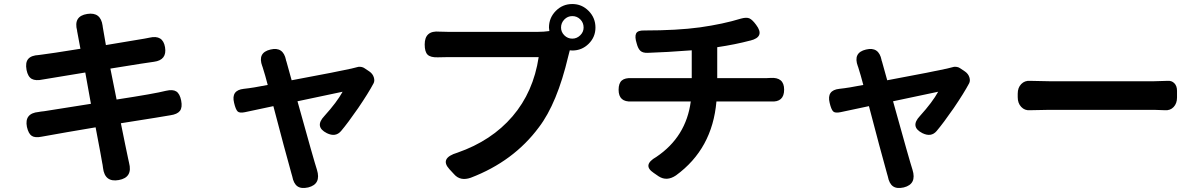

<svg xmlns="http://www.w3.org/2000/svg" viewBox="-20 -862 6030 964"><path d="M752.9 -551.8Q726.6 -548.8 534.2 -517.6L565.4 -362.3Q756.8 -391.6 813.5 -406.2Q847.7 -414.1 865.2 -402.8Q882.8 -391.6 889.6 -357.4Q896.5 -322.3 883.3 -305.2Q870.1 -288.1 835 -283.2Q809.6 -278.3 586.9 -243.2Q595.7 -197.3 608.4 -137.2Q621.1 -77.1 623 -67.4Q624 -60.5 627.9 -44.9Q647.5 29.3 576.2 42Q505.9 54.7 497.1 -19.5Q495.1 -37.1 493.2 -43.9Q490.2 -64.5 460 -222.7Q307.6 -197.3 189.5 -175.8Q156.2 -168.9 139.6 -179.7Q123 -190.4 115.2 -224.6Q101.6 -293 173.8 -299.8Q182.6 -301.8 202.1 -303.7Q205.1 -303.7 436.5 -340.8L408.2 -498Q358.4 -490.2 289.6 -478.5Q220.7 -466.8 195.3 -462.9Q159.2 -455.1 139.6 -465.8Q120.1 -476.6 113.3 -510.7Q106.4 -547.9 121.6 -565.9Q136.7 -584 175.8 -585.9Q177.7 -585.9 182.6 -586.9Q187.5 -587.9 190.4 -587.9Q232.4 -592.8 383.8 -617.2Q382.8 -620.1 367.2 -706.1V-708Q347.7 -781.2 418 -792Q485.4 -802.7 495.1 -733.4Q495.1 -732.4 495.6 -729.5Q496.1 -726.6 496.1 -725.6Q498 -710.9 511.7 -635.7L705.1 -668Q709 -668.9 717.8 -670.4Q726.6 -671.9 730.5 -672.9Q797.9 -688.5 808.6 -625Q819.3 -560.5 752.9 -551.8Z M1778.3 -319.3Q1725.6 -243.2 1692.4 -204.1Q1665 -171.9 1621.1 -193.4Q1557.6 -225.6 1608.4 -279.3Q1671.9 -349.6 1700.2 -401.4Q1669.9 -395.5 1473.6 -353.5Q1557.6 -50.8 1571.3 -9.8Q1593.8 62.5 1527.3 79.1Q1492.2 86.9 1473.1 73.2Q1454.1 59.6 1447.3 23.4Q1446.3 21.5 1443.4 9.8Q1410.2 -108.4 1352.5 -329.1Q1254.9 -308.6 1210 -298.8Q1182.6 -293 1172.9 -302.7Q1163.1 -312.5 1155.3 -345.7Q1139.6 -409.2 1204.1 -416Q1251 -420.9 1324.2 -435.5Q1312.5 -481.4 1297.9 -527.3Q1297.9 -528.3 1296.9 -529.3Q1271.5 -597.7 1337.9 -613.3Q1402.3 -628.9 1416 -560.5Q1416 -559.6 1416.5 -557.1Q1417 -554.7 1418 -553.7L1444.3 -459Q1689.5 -504.9 1744.1 -517.6Q1750 -518.6 1761.7 -522Q1773.4 -525.4 1779.3 -526.4Q1785.2 -527.3 1794.4 -525.9Q1803.7 -524.4 1811.5 -518.6L1835 -502.9Q1851.6 -491.2 1856.9 -473.6Q1862.3 -456.1 1855.5 -443.4Q1830.1 -395.5 1778.3 -319.3Z M2796.9 -723.6Q2796.9 -701.2 2813.5 -684.6Q2830.1 -668 2853.5 -668Q2876 -668 2893.1 -684.6Q2910.2 -701.2 2910.2 -723.6Q2910.2 -748 2893.6 -764.6Q2877 -781.2 2853.5 -781.2Q2830.1 -781.2 2813.5 -764.2Q2796.9 -747.1 2796.9 -723.6ZM2684.6 -575.2H2228.5Q2193.4 -575.2 2177.7 -574.2Q2141.6 -573.2 2127 -587.4Q2112.3 -601.6 2112.3 -638.7Q2112.3 -710 2186.5 -703.1Q2194.3 -703.1 2208.5 -702.6Q2222.7 -702.1 2228.5 -702.1H2681.6Q2710 -702.1 2738.3 -706.1Q2736.3 -717.8 2736.3 -723.6Q2736.3 -772.5 2770.5 -807.1Q2804.7 -841.8 2853.5 -841.8Q2901.4 -841.8 2935.5 -807.1Q2969.7 -772.5 2969.7 -723.6Q2969.7 -675.8 2935.5 -642.1Q2901.4 -608.4 2853.5 -608.4Q2844.7 -608.4 2840.8 -609.4L2833 -579.1Q2777.3 -342.8 2685.5 -222.7Q2558.6 -51.8 2343.8 30.3Q2291 48.8 2259.8 12.7L2236.3 -12.7Q2185.5 -68.4 2277.3 -95.7Q2448.2 -155.3 2553.2 -277.8Q2658.2 -400.4 2684.6 -575.2Z M3152.3 -469.7H3453.1V-609.4Q3325.2 -599.6 3232.4 -596.7Q3208 -595.7 3195.8 -606.4Q3183.6 -617.2 3176.8 -643.6Q3166 -677.7 3173.8 -693.8Q3181.6 -710 3214.8 -709Q3379.9 -709 3494.1 -724.6Q3611.3 -741.2 3700.2 -768.6Q3728.5 -776.4 3743.2 -769.5Q3757.8 -762.7 3776.4 -737.3Q3822.3 -676.8 3747.1 -658.2H3746.1Q3672.9 -638.7 3581.1 -625V-469.7H3828.1Q3839.8 -469.7 3847.7 -470.7Q3917 -475.6 3917 -412.1Q3917 -347.7 3850.6 -352.5H3577.1Q3556.6 -114.3 3374 18.6Q3328.1 49.8 3287.1 23.4L3261.7 5.9Q3203.1 -33.2 3275.4 -74.2Q3424.8 -174.8 3448.2 -352.5H3151.4Q3085.9 -348.6 3085.9 -411.1Q3085.9 -444.3 3102.1 -458Q3118.2 -471.7 3152.3 -469.7Z M4768.6 -319.3Q4715.8 -243.2 4682.6 -204.1Q4655.3 -171.9 4611.3 -193.4Q4547.9 -225.6 4598.6 -279.3Q4662.1 -349.6 4690.4 -401.4Q4660.2 -395.5 4463.9 -353.5Q4547.9 -50.8 4561.5 -9.8Q4584 62.5 4517.6 79.1Q4482.4 86.9 4463.4 73.2Q4444.3 59.6 4437.5 23.4Q4436.5 21.5 4433.6 9.8Q4400.4 -108.4 4342.8 -329.1Q4245.1 -308.6 4200.2 -298.8Q4172.9 -293 4163.1 -302.7Q4153.3 -312.5 4145.5 -345.7Q4129.9 -409.2 4194.3 -416Q4241.2 -420.9 4314.5 -435.5Q4302.7 -481.4 4288.1 -527.3Q4288.1 -528.3 4287.1 -529.3Q4261.7 -597.7 4328.1 -613.3Q4392.6 -628.9 4406.2 -560.5Q4406.2 -559.6 4406.7 -557.1Q4407.2 -554.7 4408.2 -553.7L4434.6 -459Q4679.7 -504.9 4734.4 -517.6Q4740.2 -518.6 4752 -522Q4763.7 -525.4 4769.5 -526.4Q4775.4 -527.3 4784.7 -525.9Q4793.9 -524.4 4801.8 -518.6L4825.2 -502.9Q4841.8 -491.2 4847.2 -473.6Q4852.5 -456.1 4845.7 -443.4Q4820.3 -395.5 4768.6 -319.3Z M5774.4 -310.5H5248Q5212.9 -310.5 5150.4 -308.6Q5125 -306.6 5107.4 -325.2Q5089.8 -343.8 5089.8 -374V-391.6Q5089.8 -421.9 5107.4 -439.9Q5125 -458 5151.4 -456.1Q5215.8 -454.1 5248 -454.1H5774.4Q5798.8 -454.1 5841.8 -456.1Q5862.3 -458 5876 -444.3Q5889.6 -430.7 5889.6 -406.2V-372.1Q5889.6 -342.8 5872.6 -324.7Q5855.5 -306.6 5829.1 -308.6Q5793.9 -310.5 5774.4 -310.5Z"/></svg>

Font: GenSenMaruGothic TW TTF Bold
Style: Regular
Weight: 700
Version: Version 1.301